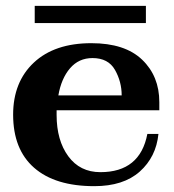

<svg xmlns="http://www.w3.org/2000/svg" viewBox="-20 -628 596 658"><path d="M480 -549H99V-608H480ZM174 -250V-234Q174 -147 214 -92.5Q254 -38 324 -38Q460 -38 485 -169H523Q515 -90 459 -40Q403 10 303 10Q169 10 97 -53Q25 -116 25 -235Q25 -347 96 -413.5Q167 -480 293 -480Q408 -480 467 -423.5Q526 -367 526 -278V-250ZM180 -301H397Q397 -348 374 -388.5Q351 -429 297 -429Q250 -429 220 -394Q190 -359 180 -301Z"/></svg>

Font: Taviraj DemiBold
Style: Regular
Weight: 600
Designer: Katatrad Team
Foundry: CadsonDemak
Version: Version 1.030